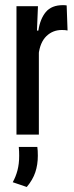

<svg xmlns="http://www.w3.org/2000/svg" viewBox="-20 -523 288 746"><path d="M130 -311 108.5 -404H129Q136 -450 158.2 -476.5Q180.5 -503 224.5 -503Q228.5 -503 231.8 -502.8Q235 -502.5 239 -502L242.5 -404.5Q238.5 -405.5 233 -406Q227.5 -406.5 220.5 -406.5Q185 -406.5 160.2 -382.5Q135.5 -358.5 130 -311ZM44 0V-499H127.5L122.5 -377L131 -360.5V0ZM125 48Q126 54.5 126.5 63Q127 71.5 127 82Q127 117 117.2 146.2Q107.5 175.5 84 203.5L29.5 185Q41.5 163.5 48 138.5Q54.5 113.5 54.5 82.5Q54.5 74 54.2 65.5Q54 57 53 48Z"/></svg>

Font: Anek Latin Condensed Medium
Style: Regular
Weight: 500
Width: 3
Designer: Yesha Goshar
Foundry: Ek Type
Version: Version 1.003